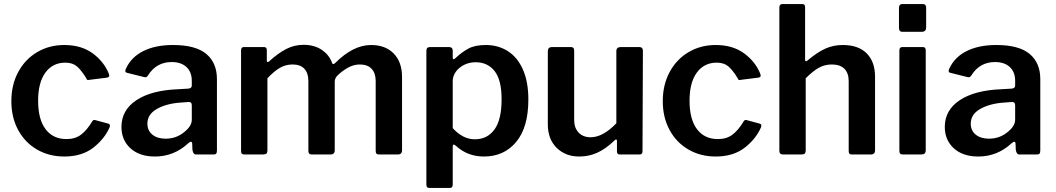

<svg xmlns="http://www.w3.org/2000/svg" viewBox="-20 -762 5207 947"><path d="M517 -398 519 -389Q519 -381 507 -379L419 -368L415 -367Q408 -367 405 -377Q381 -416 359.5 -434.5Q338 -453 302 -453Q240 -453 204 -404Q168 -355 168 -265Q168 -173 205 -124.5Q242 -76 308 -76Q351 -76 380 -98Q409 -120 436 -165Q439 -169 442.5 -170Q446 -171 452 -169L515 -152Q525 -149 521 -135Q496 -77 440 -33.5Q384 10 297 10Q222 10 162.5 -24.5Q103 -59 69.5 -121Q36 -183 36 -263Q36 -344 70 -407Q104 -470 163.5 -505Q223 -540 297 -540Q381 -540 437 -499Q493 -458 517 -398Z M744 10Q668 10 623.5 -30.5Q579 -71 579 -136Q579 -219 653 -268Q727 -317 860 -322L910 -325Q926 -327 926 -340V-363Q926 -407 899.5 -431.5Q873 -456 827 -456Q751 -456 710 -390Q707 -386 704.5 -383.5Q702 -381 698 -381Q693 -381 690 -382L606 -403Q598 -405 598 -412Q598 -417 602 -425Q628 -481 687.5 -510.5Q747 -540 833 -540Q945 -540 997.5 -496Q1050 -452 1050 -372V-20Q1050 -9 1046.5 -4.5Q1043 0 1033 0H948Q939 0 935 -6Q931 -12 929 -24L928 -54Q927 -63 921 -63Q918 -63 908 -55Q838 10 744 10ZM911 -259 870 -256Q800 -251 753.5 -224.5Q707 -198 707 -152Q707 -118 731.5 -98Q756 -78 797 -78Q849 -78 888 -110Q926 -140 926 -171V-242Q926 -251 922.5 -255Q919 -259 911 -259Z M1169 -18V-513Q1169 -530 1183 -530H1282Q1296 -530 1296 -515V-463Q1296 -457 1299 -456Q1302 -455 1307 -459Q1352 -500 1392 -520.5Q1432 -541 1477 -541Q1531 -541 1568 -515.5Q1605 -490 1619 -449Q1621 -446 1624 -446Q1628 -446 1633 -451Q1722 -540 1810 -540Q1881 -540 1922 -498Q1963 -456 1963 -382V-21Q1963 0 1942 0H1850Q1841 0 1837 -4Q1833 -8 1833 -18V-362Q1833 -401 1813 -422.5Q1793 -444 1755 -444Q1724 -444 1695 -427.5Q1666 -411 1643 -388Q1631 -375 1631 -359V-21Q1631 0 1610 0H1518Q1501 0 1501 -18V-362Q1501 -401 1481.5 -422.5Q1462 -444 1423 -444Q1390 -444 1361.5 -428Q1333 -412 1299 -376V-20Q1299 -9 1294 -4.5Q1289 0 1276 0H1187Q1177 0 1173 -4Q1169 -8 1169 -18Z M2213 -512V-478Q2213 -470 2218 -470Q2221 -470 2226 -475Q2258 -505 2290.5 -522.5Q2323 -540 2376 -540Q2437 -540 2484.5 -510Q2532 -480 2559 -419.5Q2586 -359 2586 -271Q2586 -134 2526 -62Q2466 10 2367 10Q2287 10 2231 -41Q2221 -49 2218 -49Q2213 -49 2213 -35V149Q2213 165 2199 165H2097Q2083 165 2083 149V-510Q2083 -521 2087.5 -525.5Q2092 -530 2103 -530H2194Q2213 -530 2213 -512ZM2322 -75Q2384 -75 2419 -123.5Q2454 -172 2454 -272Q2454 -368 2419.5 -411.5Q2385 -455 2326 -455Q2294 -455 2268 -441.5Q2242 -428 2227.5 -407Q2213 -386 2213 -363V-130Q2263 -75 2322 -75Z M3020 -154V-510Q3020 -530 3043 -530H3133Q3151 -530 3151 -511L3149 -16Q3149 0 3135 0H3037Q3023 0 3023 -15V-68Q3023 -73 3020 -74Q3017 -75 3013 -71Q2967 -27 2925.5 -8.5Q2884 10 2837 10Q2769 10 2725.5 -33Q2682 -76 2682 -148V-509Q2682 -530 2703 -530H2795Q2804 -530 2808 -525.5Q2812 -521 2812 -511V-170Q2812 -131 2834 -108Q2856 -85 2893 -85Q2954 -85 3020 -154Z M3730 -398 3732 -389Q3732 -381 3720 -379L3632 -368L3628 -367Q3621 -367 3618 -377Q3594 -416 3572.5 -434.5Q3551 -453 3515 -453Q3453 -453 3417 -404Q3381 -355 3381 -265Q3381 -173 3418 -124.5Q3455 -76 3521 -76Q3564 -76 3593 -98Q3622 -120 3649 -165Q3652 -169 3655.5 -170Q3659 -171 3665 -169L3728 -152Q3738 -149 3734 -135Q3709 -77 3653 -33.5Q3597 10 3510 10Q3435 10 3375.5 -24.5Q3316 -59 3282.5 -121Q3249 -183 3249 -263Q3249 -344 3283 -407Q3317 -470 3376.5 -505Q3436 -540 3510 -540Q3594 -540 3650 -499Q3706 -458 3730 -398Z M3824 -18V-725Q3824 -742 3839 -742H3938Q3951 -742 3951 -727V-467Q3951 -461 3954 -460Q3957 -459 3962 -463Q4012 -505 4051.5 -522.5Q4091 -540 4137 -540Q4214 -540 4255 -498.5Q4296 -457 4296 -383V-21Q4296 0 4275 0H4183Q4173 0 4169.5 -4Q4166 -8 4166 -18V-362Q4166 -401 4145 -422.5Q4124 -444 4083 -444Q4048 -444 4019 -428Q3990 -412 3954 -376V-20Q3954 -9 3949 -4.5Q3944 0 3932 0H3843Q3824 0 3824 -18Z M4548 -628Q4548 -616 4542.5 -610.5Q4537 -605 4524 -605H4433Q4422 -605 4418 -610Q4414 -615 4414 -625V-723Q4414 -742 4430 -742H4533Q4540 -742 4544 -737.5Q4548 -733 4548 -725ZM4546 -22Q4546 -10 4540.5 -5Q4535 0 4522 0H4435Q4424 0 4420 -4Q4416 -8 4416 -18V-513Q4416 -530 4431 -530H4532Q4546 -530 4546 -514Z M4805 10Q4729 10 4684.5 -30.5Q4640 -71 4640 -136Q4640 -219 4714 -268Q4788 -317 4921 -322L4971 -325Q4987 -327 4987 -340V-363Q4987 -407 4960.5 -431.5Q4934 -456 4888 -456Q4812 -456 4771 -390Q4768 -386 4765.5 -383.5Q4763 -381 4759 -381Q4754 -381 4751 -382L4667 -403Q4659 -405 4659 -412Q4659 -417 4663 -425Q4689 -481 4748.5 -510.5Q4808 -540 4894 -540Q5006 -540 5058.5 -496Q5111 -452 5111 -372V-20Q5111 -9 5107.5 -4.5Q5104 0 5094 0H5009Q5000 0 4996 -6Q4992 -12 4990 -24L4989 -54Q4988 -63 4982 -63Q4979 -63 4969 -55Q4899 10 4805 10ZM4972 -259 4931 -256Q4861 -251 4814.5 -224.5Q4768 -198 4768 -152Q4768 -118 4792.5 -98Q4817 -78 4858 -78Q4910 -78 4949 -110Q4987 -140 4987 -171V-242Q4987 -251 4983.5 -255Q4980 -259 4972 -259Z"/></svg>

Font: n
Style: Regular
Weight: 600
Designer: Pablo Impallari, Rodrigo Fuenzalida
Foundry: Impallari Type
Version: Version 1.002; ttfautohint (v1.5)